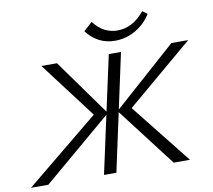

<svg xmlns="http://www.w3.org/2000/svg" viewBox="-114 -965 1186 1069"><g transform="rotate(-10 478.5 -430.5)"><path d="M-24 0 420 -364 409 -317 151 -658H239L470 -336L74 0ZM389 0 532 -658H601L459 0ZM783 0 525 -337 886 -658H981L578 -317L586 -364L875 0ZM581 -725Q530 -725 489.5 -746.5Q449 -768 420 -807L469 -851Q499 -812 532.5 -795.5Q566 -779 603 -779Q648 -779 686 -800Q724 -821 757 -861L784 -841Q761 -804 728.5 -778Q696 -752 658.5 -738.5Q621 -725 581 -725Z"/></g></svg>

Font: Ysabeau
Style: Italic
Weight: 400
Italic angle: -12°
Designer: Christian Thalmann (Catharsis Fonts)
Version: Version 2.000;gftools[0.9.27.dev2+g8671c4b]